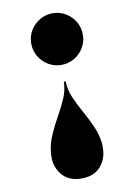

<svg xmlns="http://www.w3.org/2000/svg" viewBox="-87 -585 612 879"><g transform="rotate(-10 219.5 -146.0)"><path d="M102 99Q106 55.5 124 15.5Q142 -24.5 163.2 -62.5Q184.5 -100.5 200.5 -137.5Q216.5 -174.5 216.5 -212H225.5Q225.5 -174.5 241.5 -137.5Q257.5 -100.5 278.8 -62.5Q300 -24.5 318 15.5Q336 55.5 340 99Q340.5 104.5 340.2 109Q340 113.5 340 118Q340 167.5 309.2 202.8Q278.5 238 221 238Q163 238 132 202.8Q101 167.5 101 118Q101 113.5 101 109Q101 104.5 102 99ZM340 -410Q340 -377 323.8 -349.8Q307.5 -322.5 280.2 -306.2Q253 -290 220 -290Q187 -290 159.8 -306.2Q132.5 -322.5 116.2 -349.8Q100 -377 100 -410Q100 -443 116.2 -470.2Q132.5 -497.5 159.8 -513.8Q187 -530 220 -530Q253 -530 280.2 -513.8Q307.5 -497.5 323.8 -470.2Q340 -443 340 -410Z"/></g></svg>

Font: Bodoni* 24pt Fatface
Style: Regular
Weight: 900
Version: Version 2.3